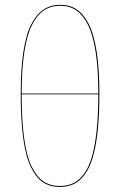

<svg xmlns="http://www.w3.org/2000/svg" viewBox="-20 -753 489 783"><path d="M226.1 -733.4Q264.2 -733.4 292.5 -714.8Q320.8 -696.3 342 -654.8Q363.3 -613.3 374.3 -542Q385.3 -470.7 385.3 -370.1Q385.3 -283.2 378.2 -218Q371.1 -152.8 357.9 -109.6Q344.7 -66.4 324.5 -39.8Q304.2 -13.2 280 -2Q255.9 9.3 224.1 9.3Q184.6 9.3 156.2 -9Q127.9 -27.3 106.7 -70.1Q85.4 -112.8 75 -187.3Q64.5 -261.7 64.5 -369.6Q64.5 -470.7 75.4 -542.2Q86.4 -613.8 108.2 -655Q129.9 -696.3 158.7 -714.8Q187.5 -733.4 226.1 -733.4ZM226.1 -729.5Q188.5 -729.5 160.4 -711.4Q132.3 -693.4 111.3 -652.6Q90.3 -611.8 79.3 -541.5Q68.4 -471.2 68.4 -371.6H380.9Q380.9 -470.7 370.1 -540.8Q359.4 -610.8 338.6 -651.9Q317.9 -692.9 290.3 -711.2Q262.7 -729.5 226.1 -729.5ZM224.1 5.4Q254.9 5.4 278.3 -5.6Q301.8 -16.6 321.5 -42.7Q341.3 -68.8 354 -111.1Q366.7 -153.3 373.8 -217.8Q380.9 -282.2 380.9 -368.2H68.4Q68.4 -261.7 78.6 -188.2Q88.9 -114.7 109.6 -72.8Q130.4 -30.8 158 -12.7Q185.5 5.4 224.1 5.4Z"/></svg>

Font: Fira Sans Compressed Four
Style: Regular
Weight: 100
Width: 1
Designer: Carrois Corporate & Edenspiekermann AG
Foundry: Carrois Corporate GbR & Edenspiekermann AG
Version: Version 4.203;PS 004.203;hotconv 1.0.88;makeotf.lib2.5.64775